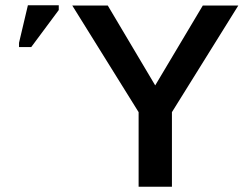

<svg xmlns="http://www.w3.org/2000/svg" viewBox="-20 -709 943 729"><path d="M632.8 -283.2V0H506.3V-283.2L254.4 -688H389.2L569.3 -384.8L750 -688H884.8ZM203.1 -670.9 98.6 -530.3H52.2V-546.4L85.9 -689H203.1Z"/></svg>

Font: Arimo SemiBold
Style: Regular
Weight: 600
Designer: Steve Matteson
Foundry: Monotype Imaging Inc.
Version: Version 1.33